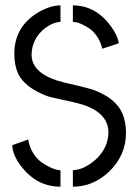

<svg xmlns="http://www.w3.org/2000/svg" viewBox="-20 -704 523 727"><path d="M26.4 -154.3 86.9 -175.8Q91.8 -145.5 106.4 -123Q121.1 -100.6 138.2 -88.9Q155.3 -77.1 171.4 -69.8Q187.5 -62.5 198.2 -60.5L209 -59.6V2.9Q121.1 2.9 62.5 -71.3Q27.3 -116.2 26.4 -154.3ZM34.2 -500Q34.2 -603.5 125 -657.2Q169.9 -683.6 209 -683.6V-621.1Q173.8 -619.1 139.6 -587.9Q100.6 -550.8 99.6 -497.1Q99.6 -430.7 195.3 -399.4Q219.7 -391.6 268.6 -380.9Q314.5 -370.1 332 -364.3Q418.9 -333 444.3 -272.5Q457 -241.2 457 -200.2Q457 -115.2 391.6 -52.7Q332 2.9 255.9 2.9V-59.6Q296.9 -60.5 340.8 -98.6Q389.6 -142.6 390.6 -202.1Q390.6 -278.3 287.1 -309.6Q263.7 -316.4 216.8 -326.2Q168.9 -335.9 154.3 -341.8Q73.2 -374 48.8 -424.8Q34.2 -457 34.2 -500ZM255.9 -621.1V-683.6Q341.8 -683.6 399.4 -605.5Q425.8 -569.3 429.7 -540L367.2 -519.5Q361.3 -545.9 347.2 -566.4Q333 -586.9 317.9 -596.7Q302.7 -606.4 288.6 -612.8Q274.4 -619.1 265.6 -620.1Z"/></svg>

Font: Post No Bills Colombo Medium
Style: Regular
Weight: 500
Designer: Kosala Senevirathne, Siva Puranthara, Lasantha Premarathna, Tharique Azeez
Foundry: Mooniak
Version: Version 1.220 ; ttfautohint (v1.6)